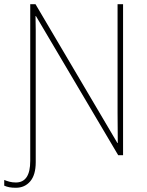

<svg xmlns="http://www.w3.org/2000/svg" viewBox="-50 -734 697 908"><path d="M25 154Q7 154 -6 151.5Q-19 149 -30 144V117Q-18 122 -4.5 125.5Q9 129 25 129Q93 129 93 27V-714H118L505 -58H507Q507 -95 506.5 -132.5Q506 -170 506 -200V-714H532V0H509L120 -658H118Q119 -623 119 -591Q119 -559 119 -519V33Q119 93 93 123.5Q67 154 25 154Z"/></svg>

Font: Noto Sans SemiCondensed Thin
Style: Regular
Weight: 100
Width: 4
Designer: Monotype Design Team
Foundry: Monotype Imaging Inc.
Version: Version 2.013; ttfautohint (v1.8.4.7-5d5b)